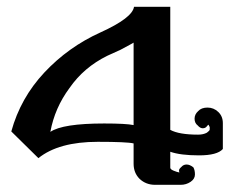

<svg xmlns="http://www.w3.org/2000/svg" viewBox="-20 -523 669 554"><path d="M125.3 -142.5Q160.9 -166.7 280.5 -166.7Q343.7 -166.7 365.5 -162.1V-400Q364.4 -398.9 327.6 -379.3L289.7 -362.1Q221.8 -328.7 180.5 -269Q137.9 -211.5 125.3 -142.5ZM623 -93.1Q606.9 -74.7 554 -74.7Q501.1 -74.7 471.3 -85.1V-39.1Q471.3 -34.5 481 -30.5Q490.8 -26.4 497.7 -25.3Q496.6 -27.6 496.6 -31.6Q496.6 -35.6 503.4 -41.4Q509.2 -48.3 518.4 -48.3Q527.6 -48.3 537.9 -40.2Q542.5 -32.2 542.5 -19.5Q542.5 -6.9 529.9 1.7Q517.2 10.3 501.1 10.3H427.6Q401.1 10.3 382.8 -6.9Q365.5 -24.1 365.5 -50.6V-109.2Q346 -113.8 262.1 -113.8Q149.4 -113.8 90.8 -66.7L12.6 -143.7Q39.1 -240.2 108 -313.8Q177 -387.4 269.5 -429.3Q362.1 -471.3 366.7 -503.4H471.3V-148.3Q496.6 -134.5 551.7 -134.5Q566.7 -134.5 577 -140.2Q585.1 -146 585.1 -149.4V-156.3L581.6 -163.2Q580.5 -163.2 576.4 -158Q572.4 -152.9 564.9 -152.9Q557.5 -152.9 550.6 -160.9Q541.4 -167.8 541.4 -180.5Q541.4 -193.1 551.7 -202.3Q560.9 -212.6 578.7 -212.6Q596.6 -212.6 609.8 -200Q623 -187.4 623 -167.8Z"/></svg>

Font: Dhurjati
Style: Regular
Weight: 400
Designer: Purushoth Kumar Guthula
Foundry: Andhrapradesh Society for Knowledge Networks
Version: Version 1.0.5; ttfautohint (v1.2.25-373a) -l 7 -r 28 -G 50 -